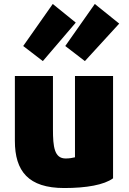

<svg xmlns="http://www.w3.org/2000/svg" viewBox="-20 -924 650 968"><path d="M309 -692 458 -904 581 -805 408 -616ZM362 -810 196 -616 97 -692 246 -904ZM550 -25C505 8 416 24 304 24C123 24 55 -61 55 -214V-541H247V-272C247 -184 254 -125 311 -125C330 -125 346 -128 358 -131V-541H550Z"/></svg>

Font: Repo Black
Style: Regular
Weight: 900
Designer: Stefan Peev
Foundry: Context Ltd
Version: Version 1.502